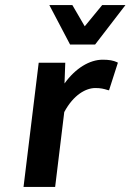

<svg xmlns="http://www.w3.org/2000/svg" viewBox="-20 -739 516 759"><path d="M198 0 234 -296C271 -365 320 -391 357 -391C378 -391 390 -388 406 -383L411 -382L446 -491L443 -493C428 -500 411 -503 386 -503C334 -503 278 -469 235 -409L238 -491H133L73 0ZM356 -563 476 -719H384L315 -635L266 -719H175L257 -563Z"/></svg>

Font: Falling Sky
Style: MedObl
Weight: 500
Designer: Paul D. Hunt
Foundry: Adobe Systems Incorporated
Version: Version 1.02